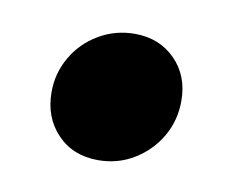

<svg xmlns="http://www.w3.org/2000/svg" viewBox="-37 -442 314 268"><g transform="rotate(10 120.0 -307.5)"><path d="M115.4 -216.3Q79.6 -216.3 57.4 -239.7Q35.2 -263 35.2 -298.8Q35.2 -325.7 48.5 -348.5Q61.7 -371.4 84.9 -385.1Q108.1 -398.9 135.9 -398.9Q170.8 -398.9 193.3 -376.1Q215.8 -353.4 215.8 -317.7Q215.8 -290.1 202.6 -267.3Q189.3 -244.4 166.5 -230.4Q143.6 -216.3 115.4 -216.3Z"/></g></svg>

Font: Fira Sans Variable
Style: Italic
Weight: 397
Italic angle: -8°
Designer: Carrois Corporate & Edenspiekermann AG
Foundry: Carrois Corporate GbR & Edenspiekermann AG
Version: Version 4.202